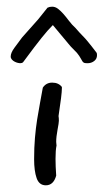

<svg xmlns="http://www.w3.org/2000/svg" viewBox="-20 -571 319 574"><path d="M269 -413Q270 -411 270 -406Q270 -395 261.5 -388.5Q253 -382 242 -382Q235 -382 232 -383Q229 -384 226.5 -387.5Q224 -391 221 -397Q218 -403 210 -413Q197 -426 191.5 -432Q186 -438 183 -442Q180 -446 176 -450.5Q172 -455 163 -466L138 -496Q130 -488 122 -479Q114 -470 104.5 -458Q95 -446 81.5 -428.5Q68 -411 49 -385Q46 -382 40 -382Q38 -382 33.5 -383Q29 -384 24 -386.5Q19 -389 15.5 -393Q12 -397 12 -402Q12 -413 23 -428L46 -459Q54 -468 66 -481.5Q78 -495 94 -513L122 -548Q128 -551 136 -551Q145 -551 153 -545Q161 -539 169 -530Q177 -521 186 -509Q195 -497 206 -487Q218 -473 226.5 -464.5Q235 -456 241.5 -448Q248 -440 254 -432.5Q260 -425 269 -413ZM165 -311V-307Q165 -298 162.5 -277.5Q160 -257 155 -224Q156 -219 156 -210Q156 -204 152 -183Q148 -162 148 -147Q148 -144 148.5 -141Q149 -138 149 -136Q146 -122 146 -96Q146 -85 146.5 -72.5Q147 -60 148 -46Q140 -17 117 -17Q97 -17 89.5 -38.5Q82 -60 82 -95Q82 -130 84.5 -159Q87 -188 91 -213.5Q95 -239 99.5 -262.5Q104 -286 108 -309Q118 -324 136 -324Q155 -324 165 -311Z"/></svg>

Font: Gaegu
Style: Accents-Regular
Weight: 400
Designer: JIKJI
Foundry: JIKJI
Version: Version 1.00